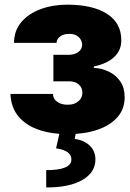

<svg xmlns="http://www.w3.org/2000/svg" viewBox="-20 -573 565 834"><path d="M25.4 -165H210Q210.4 -144 228.3 -130.9Q246.1 -117.7 274.4 -118.2Q302.2 -117.7 320.1 -132.6Q337.9 -147.5 337.9 -170.9Q337.9 -192.4 321.8 -206.3Q305.7 -220.2 280.3 -219.7H211.9V-335H280.3Q304.7 -335.4 320.6 -347.4Q336.4 -359.4 336.9 -377.9Q336.4 -399.4 321 -412.8Q305.7 -426.3 281.2 -425.8Q257.3 -426.3 241.7 -415Q226.1 -403.8 225.6 -386.7H41Q41 -439.5 72.3 -476.6Q103.5 -513.7 156.2 -533.2Q209 -552.7 272.5 -552.7Q382.3 -552.7 444.8 -512.9Q507.3 -473.1 506.8 -397.5Q507.3 -356 477.1 -326.4Q446.8 -296.9 387.7 -284.2V-278.3Q422.9 -276.4 453.4 -261.5Q483.9 -246.6 502.7 -219Q521.5 -191.4 521.5 -150.4Q521.5 -99.1 489.7 -63.5Q458 -27.8 402.3 -9Q346.7 9.8 274.4 9.8Q204.1 9.8 148.4 -9.3Q92.8 -28.3 60.3 -67.1Q27.8 -106 25.4 -165ZM240.2 -2.9H310.5L304.7 30.3Q346.7 36.6 370.4 60.1Q394 83.5 394.5 118.2Q395 175.8 337.9 208.7Q280.8 241.7 180.7 241.2V166Q287.6 166 290 122.1Q293 81.5 223.6 71.3Z"/></svg>

Font: Inter Tight Black
Style: Regular
Weight: 900
Designer: Rasmus Andersson
Foundry: rsms
Version: Version 3.004; ttfautohint (v1.8.4.7-5d5b)